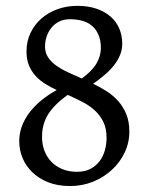

<svg xmlns="http://www.w3.org/2000/svg" viewBox="-20 -623 509 658"><path d="M134.3 -463.9Q134.3 -442.4 144.8 -426.5Q155.3 -410.6 172.9 -398.2Q190.4 -385.7 213.1 -375.2Q235.8 -364.7 260.3 -354Q295.9 -379.9 310.8 -405.8Q325.7 -431.6 325.7 -458Q325.7 -483.4 318.1 -502.2Q310.5 -521 296.9 -533.2Q283.2 -545.4 263.7 -551.3Q244.1 -557.1 220.2 -557.1Q198.2 -557.1 182.1 -548.8Q166 -540.5 155.5 -527.1Q145 -513.7 139.6 -497.1Q134.3 -480.5 134.3 -463.9ZM345.2 -150.9Q345.2 -183.1 333.7 -206.1Q322.3 -229 303.7 -245.6Q285.2 -262.2 261.2 -274.4Q237.3 -286.6 211.9 -297.9Q188.5 -280.8 171.9 -264.4Q155.3 -248 144.8 -231Q134.3 -213.9 129.2 -194.8Q124 -175.8 124 -153.8Q124 -128.4 132.3 -106.4Q140.6 -84.5 156.2 -68.4Q171.9 -52.2 194.1 -43.2Q216.3 -34.2 244.1 -34.2Q271 -34.2 290.3 -44.4Q309.6 -54.7 321.8 -71.3Q334 -87.9 339.6 -108.6Q345.2 -129.4 345.2 -150.9ZM423.3 -171.9Q423.3 -133.8 407.2 -100.1Q391.1 -66.4 363.3 -40.8Q335.4 -15.1 298.6 -0.2Q261.7 14.6 220.2 14.6Q178.2 14.6 146 2Q113.8 -10.7 91.3 -32.2Q68.8 -53.7 57.4 -81.3Q45.9 -108.9 45.9 -139.2Q45.9 -165.5 54.9 -190.2Q64 -214.8 80.8 -237.1Q97.7 -259.3 121.3 -278.8Q145 -298.3 174.3 -314.5Q153.3 -324.2 134.5 -335.9Q115.7 -347.7 101.6 -363.3Q87.4 -378.9 79.1 -399.2Q70.8 -419.4 70.8 -446.8Q70.8 -480.5 84.2 -509.3Q97.7 -538.1 121.1 -558.8Q144.5 -579.6 176.5 -591.3Q208.5 -603 245.1 -603Q281.7 -603 310.3 -593.3Q338.9 -583.5 358.6 -566.4Q378.4 -549.3 388.7 -525.4Q398.9 -501.5 398.9 -473.1Q398.9 -452.6 391.4 -434.3Q383.8 -416 370.6 -399.2Q357.4 -382.3 339.1 -366.7Q320.8 -351.1 299.3 -335.9Q323.7 -324.2 346.2 -309.8Q368.7 -295.4 385.7 -275.9Q402.8 -256.3 413.1 -231Q423.3 -205.6 423.3 -171.9Z"/></svg>

Font: Gentium Plus Afr
Style: Regular
Weight: 400
Designer: J. Victor Gaultney, Annie Olsen, Iska Routamaa, Becca Hirsbrunner
Foundry: SIL International
Version: Version 5.000